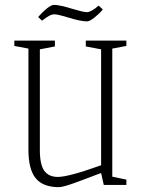

<svg xmlns="http://www.w3.org/2000/svg" viewBox="-20 -761 586 790"><path d="M97 -145V-561L39 -572V-594H206V-570L144 -558V-144Q144 -83 162.5 -58Q181 -33 218 -33Q262 -33 396 -81V-558L333 -570V-594H500V-572L442 -561V-34L500 -22V0H407L396 -49L374 -41Q317 -19 277.5 -5Q238 9 222 9Q157 9 127 -27.5Q97 -64 97 -145ZM257 -690Q253 -691 234 -696.5Q215 -702 204 -702Q193 -702 181.5 -695.5Q170 -689 153 -676L137 -691Q152 -709 171.5 -725Q191 -741 202 -741Q225 -741 280 -724Q323 -711 337 -711Q355 -711 386 -738L403 -722Q389 -705 369 -689Q349 -673 338 -673Q312 -673 257 -690Z"/></svg>

Font: Grenze ExtraLight
Style: Regular
Weight: 275
Designer: Renata Polastri
Foundry: Omnibus-Type
Version: Version 1.002; ttfautohint (v1.8)